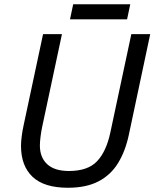

<svg xmlns="http://www.w3.org/2000/svg" viewBox="-20 -875 728 905"><path d="M300 10Q188 10 133.5 -41.5Q79 -93 79 -188Q79 -205 82 -230Q85 -255 91 -283L183 -714H272L179 -278Q174 -255 171 -230Q168 -205 168 -189Q168 -133 202.5 -101Q237 -69 305 -69Q394 -69 437.5 -115Q481 -161 500 -250L599 -714H688L588 -243Q572 -165 537.5 -108Q503 -51 445 -20.5Q387 10 300 10ZM310 -784 325 -855H594L579 -784Z"/></svg>

Font: Manna Sans
Style: Italic
Weight: 400
Italic angle: -12°
Designer: Monotype Design Team
Foundry: Monotype Imaging Inc.
Version: Version 2.001.1; ttfautohint (v1.8.2)